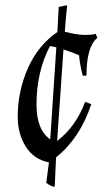

<svg xmlns="http://www.w3.org/2000/svg" viewBox="-20 -614 402 726"><path d="M252 -416 220 -427 196 -81Q267 -135 302 -229L325 -220Q283 -92 192 -19L187 91L182 92Q166 87 155 77L165 0Q108 -11 77.5 -59.5Q47 -108 47 -172Q47 -269 85.5 -356Q124 -443 197 -493L202 -588Q217 -590 230 -594L234 -591Q230 -562 225 -494Q271 -482 300 -482Q329 -482 342 -486L348 -471Q307 -437 307 -328H293Q282 -368 279 -405ZM118 -218Q118 -123 170 -87L193 -435L169 -440Q118 -343 118 -218Z"/></svg>

Font: Almendra
Style: Italic
Weight: 400
Italic angle: -12°
Designer: Ana Sanfelippo
Foundry: Ana Sanfelippo
Version: Version 1.004